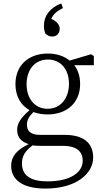

<svg xmlns="http://www.w3.org/2000/svg" viewBox="-20 -838 597 1119"><path d="M108 115C108 71 126 43 170 9C186 12 202 12 218 12H345C433 12 462 50 462 99C462 166 392 219 256 219C159 219 108 185 108 115ZM258 -171C369 -171 447 -239 447 -348C447 -392 435 -429 413 -458H527V-511L511 -522L386 -485C354 -511 310 -526 259 -526C146 -526 70 -457 70 -348C70 -277 101 -225 152 -196C103 -153 80 -120 80 -82C80 -39 102 -12 147 2C78 35 45 74 45 128C45 206 106 261 245 261C428 261 523 171 523 80C523 -4 468 -52 356 -52H213C158 -52 137 -75 137 -111C137 -138 148 -158 175 -185C199 -176 227 -171 258 -171ZM257 -204C183 -204 135 -263 135 -347C135 -433 184 -491 259 -491C334 -491 382 -434 382 -350C382 -265 333 -204 257 -204ZM236 -690C236 -670 238 -659 245 -642C257 -631 269 -625 284 -625C313 -625 328 -646 328 -671C328 -690 314 -713 279 -728C290 -755 311 -773 347 -791L337 -818C273 -794 236 -746 236 -690Z"/></svg>

Font: Kiri Minchoo Light
Style: Regular
Weight: 300
Designer: Ryoko NISHIZUKA 西塚涼子 (kana & ideographs); Frank Grießhammer (Latin, Greek & Cyrillic);
akenotsuki.com/eyeben/fonts/ (U+
Foundry: Adobe
akenotsuki.com/eyeben/fonts/
Version: Version 4.002;hotconv 1.0.119;makeotfexe 2.5.65604